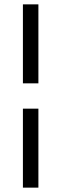

<svg xmlns="http://www.w3.org/2000/svg" viewBox="-20 -780 281 880"><path d="M85 -398H156V-760H85ZM85 80H156V-282H85Z"/></svg>

Font: Arthouse Owned
Style: Regular
Weight: 400
Designer: Jeremy Tribby
Foundry: Tribby Type
Version: Version 1.000;PS 001.000;hotconv 1.0.88;makeotf.lib2.5.64775